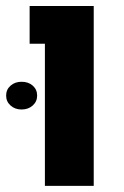

<svg xmlns="http://www.w3.org/2000/svg" viewBox="-61 -606 404 626"><path d="M0 0ZM85.4 -463.4H35.6V-586.4H244.6V0H85.4ZM-41 -294.4Q-41 -314 -26.6 -326.7Q-12.2 -339.4 9.3 -339.4Q31.7 -339.4 45.9 -326.7Q60.1 -314 60.1 -294.4Q60.1 -274.9 45.7 -262Q31.2 -249 9.3 -249Q-12.2 -249 -26.6 -262Q-41 -274.9 -41 -294.4Z"/></svg>

Font: Heebo ExtraBold
Style: Regular
Weight: 800
Designer: Oded Ezer
Foundry: Meir Sadan
Version: Version 2.001; ttfautohint (v1.5.14-ce02) -l 8 -r 50 -G 200 